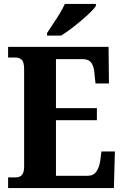

<svg xmlns="http://www.w3.org/2000/svg" viewBox="-20 -951 625 971"><path d="M21 0V-54H61Q81 -54 91.5 -67Q102 -80 102 -109V-600Q102 -639 89 -649.5Q76 -660 60 -660H21V-714H529L531 -529H463L458 -576Q456 -613 442.5 -632.5Q429 -652 398 -652H263V-404H470V-343H263V-62H423Q453 -62 467.5 -83.5Q482 -105 487 -138L493 -185H561L556 0ZM218 -784Q231 -805 248.5 -830.5Q266 -856 282 -882.5Q298 -909 308 -931H465V-921Q457 -908 437 -888.5Q417 -869 391 -847Q365 -825 338.5 -805Q312 -785 289 -771H218Z"/></svg>

Font: Noto Serif Tamil Condensed ExtraBold
Style: Italic
Weight: 800
Width: 3
Italic angle: -12°
Designer: Indian Type Foundry, Tom Grace, and the Monotype Design Team
Foundry: Monotype Imaging Inc.
Version: Version 2.003; ttfautohint (v1.8.4.7-5d5b)